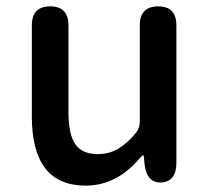

<svg xmlns="http://www.w3.org/2000/svg" viewBox="-20 -570 660 603"><path d="M249 13Q80 13 80 -204V-490Q80 -550 138 -550Q195 -550 195 -490V-218Q195 -148 216.5 -117Q238 -86 287 -86Q325 -86 354.5 -105Q384 -124 407 -153Q419 -168 419 -187V-490Q419 -550 477 -550Q534 -550 534 -490V-59Q534 0 487 3Q441 5 434 -54L432 -76Q431 -83 429.5 -83Q428 -83 417 -71Q345 13 249 13Z"/></svg>

Font: Resource Han Rounded JP Medium
Style: Regular
Weight: 500
Designer: Cyano Hao (round all glyphs); Ryoko NISHIZUKA 西塚涼子 (kana, bopomofo & ideographs); Paul D. Hunt (Latin, Greek & Cyrillic)
Foundry: Cyano Hao
Version: 0.990